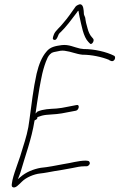

<svg xmlns="http://www.w3.org/2000/svg" viewBox="-20 -859 548 881"><path d="M148 -521C133 -454 124 -376 115 -309C110 -263 98 -223 84 -179C71 -130 47 -76 37 -32C34 -17 32 -6 36 -2C49 10 68 -14 81 -26C100 -45 136 -60 164 -63C185 -65 208 -70 231 -74L268 -80C284 -83 298 -85 312 -88C331 -92 349 -96 367 -96H376C382 -95 390 -101 392 -108C393 -114 389 -121 383 -121L374 -122C340 -122 306 -111 271 -106C238 -100 201 -92 167 -89C133 -83 99 -69 74 -47L62 -37L68 -52C70 -56 70 -58 73 -65C95 -142 125 -221 138 -303L139 -307C145 -309 148 -311 151 -316L152 -322C165 -327 181 -331 193 -332C232 -335 249 -335 291 -344L328 -351C342 -353 348 -381 331 -377L295 -370C272 -365 253 -362 239 -361C207 -359 180 -359 152 -347L143 -338L150 -386C156 -428 165 -480 174 -521C180 -546 188 -572 197 -591C199 -597 208 -611 216 -615V-616L227 -620C231 -621 236 -622 242 -623L257 -626C263 -627 271 -627 277 -626C308 -622 329 -611 358 -608C400 -608 447 -598 481 -584V-583C487 -580 493 -577 498 -579C509 -583 511 -599 504 -603C469 -621 413 -634 365 -634H364C358 -635 354 -635 348 -636C320 -642 296 -656 263 -652C235 -648 210 -644 193 -622C172 -598 158 -563 148 -521ZM227 -700C221 -684 220 -678 229 -676C237 -674 242 -683 247 -696C248 -700 251 -705 256 -710H257C284 -736 308 -769 333 -802C333 -804 338 -809 340 -810C342 -801 343 -789 345 -782C354 -743 362 -690 386 -666L392 -660C400 -649 416 -673 407 -682L401 -689C393 -697 385 -715 382 -728L375 -754C373 -763 372 -771 371 -778C370 -783 366 -788 365 -794C364 -814 363 -836 350 -839C344 -841 330 -833 327 -829C307 -801 292 -778 270 -753C256 -734 233 -718 227 -700ZM167 -89H166ZM268 -80Z"/></svg>

Font: Stray Cat
Style: LtCnObl
Weight: 300
Version: Version 1.0